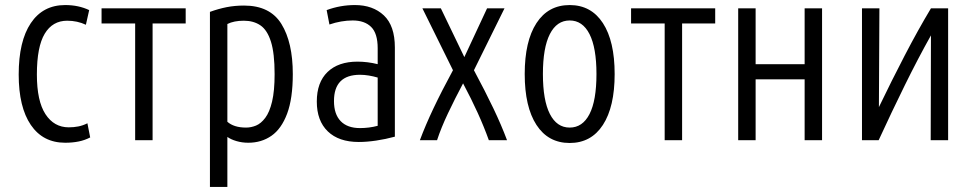

<svg xmlns="http://www.w3.org/2000/svg" viewBox="-20 -555 3852 760"><path d="M238 10Q150 10 102 -60.5Q54 -131 54 -260Q54 -392 102 -463.5Q150 -535 238 -535Q291 -535 333 -515L320 -457Q286 -473 246 -473Q188 -473 157 -421.5Q126 -370 126 -260Q126 -155 160 -103Q194 -51 252 -51Q272 -51 290 -54.5Q308 -58 326 -67L337 -11Q316 0 291.5 5Q267 10 238 10Z M515 0V-462H382V-522H715V-462H584V0Z M811 185V-508Q844 -520 876.5 -526.5Q909 -533 946 -533Q1049 -533 1094 -460Q1139 -387 1139 -262Q1139 -165 1116.5 -105Q1094 -45 1054.5 -17.5Q1015 10 963 10Q938 10 916 3.5Q894 -3 880 -13V185ZM954 -50Q974 -50 993.5 -58Q1013 -66 1030 -88.5Q1047 -111 1057 -153Q1067 -195 1067 -262Q1067 -344 1052.5 -390Q1038 -436 1011 -454.5Q984 -473 945 -473Q906 -473 880 -460V-73Q906 -50 954 -50Z M1400 7Q1321 7 1277.5 -35Q1234 -77 1234 -153Q1234 -229 1276.5 -270Q1319 -311 1395 -311Q1415 -311 1435 -308.5Q1455 -306 1475 -301V-364Q1475 -423 1449 -448.5Q1423 -474 1376 -474Q1354 -474 1330.5 -470Q1307 -466 1284 -458L1273 -515Q1327 -535 1385 -535Q1456 -535 1499.5 -494Q1543 -453 1543 -367V-14Q1506 -4 1469 1.5Q1432 7 1400 7ZM1405 -48Q1441 -48 1475 -57V-248Q1458 -253 1440 -256Q1422 -259 1405 -259Q1302 -259 1302 -155Q1302 -103 1328.5 -75.5Q1355 -48 1405 -48Z M1642 0Q1664 -59 1696 -126.5Q1728 -194 1773 -277L1652 -522H1725L1818 -329L1908 -522H1977L1856 -277Q1901 -193 1933 -126Q1965 -59 1987 0H1915Q1896 -53 1871 -108Q1846 -163 1813 -225Q1781 -165 1753.5 -107Q1726 -49 1710 0Z M2235 11Q2150 11 2103.5 -60.5Q2057 -132 2057 -262Q2057 -392 2103.5 -463.5Q2150 -535 2235 -535Q2320 -535 2366.5 -463.5Q2413 -392 2413 -262Q2413 -132 2366.5 -60.5Q2320 11 2235 11ZM2235 -50Q2286 -50 2313.5 -103.5Q2341 -157 2341 -262Q2341 -366 2313.5 -420Q2286 -474 2235 -474Q2184 -474 2156.5 -420Q2129 -366 2129 -262Q2129 -158 2156.5 -104Q2184 -50 2235 -50Z M2611 0V-462H2478V-522H2811V-462H2680V0Z M2902 0V-522H2971V-301H3165V-522H3234V0H3165V-241H2971V0Z M3392 0V-522H3461Q3461 -425 3460 -327Q3459 -229 3459 -131Q3509 -235 3561.5 -336Q3614 -437 3665 -522H3733V0H3664Q3664 -104 3664.5 -207.5Q3665 -311 3665 -415Q3614 -324 3562 -218.5Q3510 -113 3458 0Z"/></svg>

Font: Ubuntu Sans Condensed
Style: Regular
Weight: 400
Width: 3
Designer: Dalton Maag Ltd
Foundry: Dalton Maag Ltd
Version: Version 1.006; ttfautohint (v1.8.4.7-5d5b)